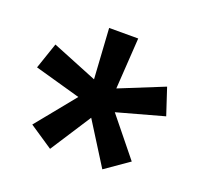

<svg xmlns="http://www.w3.org/2000/svg" viewBox="-86 -802 632 615"><g transform="rotate(20 230.0 -494.5)"><path d="M61.5 -335.9 169.9 -469.2 13.2 -513.2 43.5 -602.1 197.8 -539.6 187 -710.9H286.1L274.9 -536.6L425.8 -597.7L455.6 -507.3L296.4 -463.4L401.4 -333.5L321.3 -277.8L231.4 -420.9L141.6 -282.2Z"/></g></svg>

Font: Vazirmatn UI ExtraBold
Style: Regular
Weight: 800
Designer: Saber Rastikerdar
Foundry: Saber Rastikerdar
Version: Version 33.003